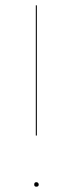

<svg xmlns="http://www.w3.org/2000/svg" viewBox="-20 -700 274 724"><path d="M119 -189H115V-680H119ZM126 -4Q126 4 117 4Q109 4 109 -4Q109 -13 117 -13Q121 -13 123.5 -10.5Q126 -8 126 -4Z"/></svg>

Font: FiraGO Four
Style: Regular
Weight: 100
Designer: bBox Type
Foundry: bBox Type GmbH
Version: Version 1.001